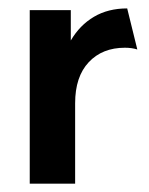

<svg xmlns="http://www.w3.org/2000/svg" viewBox="-20 -441 358 461"><path d="M51.4 0V-416.7H150V-343.8Q171.5 -380.6 205.6 -400.7Q239.6 -420.8 285.4 -420.8L309.7 -322.2Q296.5 -326.4 279.9 -326.4Q225.7 -326.4 193.1 -291.7Q160.4 -256.9 160.4 -193.1V0Z"/></svg>

Font: Afacad SemiBold
Style: Regular
Weight: 600
Designer: Kristian Moeller
Foundry: Dicotype
Version: Version 1.000